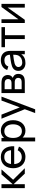

<svg xmlns="http://www.w3.org/2000/svg" viewBox="1861 -2479 868 4630"><g transform="rotate(-90 2295.0 -164.0)"><path d="M72.9 0H167.7V-270.8L422.9 0H553.1L275 -281.2L524 -562.5H403.1L167.7 -291.7V-562.5H74Z M653.1 -255.2H1083.3C1091.7 -445.8 1003.1 -578.1 824 -578.1C656.2 -578.1 553.1 -457.3 553.1 -278.1C553.1 -107.3 657.3 15.6 828.1 15.6C936.5 15.6 1031.2 -40.6 1075 -140.6L985.4 -171.9C954.2 -106.3 896.9 -72.9 824 -72.9C718.8 -72.9 660.4 -142.7 653.1 -255.2ZM824 -494.8C929.2 -495.8 977.1 -434.4 987.5 -332.3H655.2C667.7 -430.2 720.8 -495.8 824 -494.8Z M1459.4 -578.1C1383.3 -578.1 1324 -549 1283.3 -500V-562.5H1200V250H1293.8V-52.1C1334.4 -9.4 1389.6 15.6 1459.4 15.6C1616.7 15.6 1711.5 -113.5 1711.5 -282.3C1711.5 -451 1615.6 -578.1 1459.4 -578.1ZM1447.9 -69.8C1334.4 -69.8 1283.3 -158.3 1283.3 -282.3C1283.3 -406.3 1335.4 -493.8 1444.8 -493.8C1559.4 -493.8 1612.5 -401 1612.5 -282.3C1612.5 -162.5 1558.3 -69.8 1447.9 -69.8Z M2185.4 -562.5 2020.8 -120.8 1845.8 -562.5H1747.9L1976 -1V0L1883.3 250H1974L2280.2 -562.5Z M2365.6 -562.5V0H2632.3C2663.5 0 2696.9 -2.1 2725 -9.4C2790.6 -28.1 2828.1 -79.2 2828.1 -160.4C2828.1 -213.5 2803.1 -254.2 2764.6 -275C2753.1 -282.3 2739.6 -287.5 2728.1 -289.6C2739.6 -293.8 2753.1 -302.1 2763.5 -313.5C2787.5 -337.5 2801 -366.7 2801 -411.5C2801 -482.3 2756.2 -537.5 2696.9 -552.1C2667.7 -559.4 2636.5 -562.5 2605.2 -562.5ZM2459.4 -486.5H2591.7C2612.5 -486.5 2635.4 -484.4 2655.2 -478.1C2688.5 -467.7 2704.2 -436.5 2704.2 -403.1C2704.2 -369.8 2689.6 -339.6 2658.3 -328.1C2641.7 -321.9 2617.7 -319.8 2599 -319.8H2459.4ZM2459.4 -242.7H2618.8C2635.4 -242.7 2651 -242.7 2665.6 -238.5C2705.2 -231.3 2732.3 -202.1 2732.3 -160.4C2732.3 -125 2716.7 -92.7 2681.2 -83.3C2664.6 -78.1 2641.7 -76 2627.1 -76H2459.4Z M3383.3 0V-343.8C3383.3 -378.1 3380.2 -408.3 3371.9 -436.5C3344.8 -528.1 3270.8 -578.1 3160.4 -578.1C3037.5 -578.1 2952.1 -517.7 2921.9 -424L3008.3 -396.9C3030.2 -464.6 3085.4 -491.7 3156.2 -491.7C3236.5 -491.7 3287.5 -447.9 3290.6 -359.4C3191.7 -345.8 3100 -336.5 3022.9 -311.5C2942.7 -286.5 2901 -232.3 2901 -156.2C2901 -52.1 2977.1 15.6 3086.5 15.6C3184.4 15.6 3253.1 -15.6 3301 -85.4V0ZM3268.8 -151C3238.5 -94.8 3177.1 -61.5 3103.1 -61.5C3035.4 -61.5 2993.8 -100 2993.8 -155.2C2993.8 -203.1 3030.2 -231.3 3084.4 -246.9C3144.8 -263.5 3203.1 -268.8 3290.6 -280.2C3290.6 -246.9 3289.6 -189.6 3268.8 -151Z M3956.2 -562.5H3471.9V-478.1H3667.7V0H3760.4V-478.1H3956.2Z M4516.7 -562.5H4440.6L4144.8 -154.2V-562.5H4055.2V0H4132.3L4427.1 -414.6V0H4516.7Z"/></g></svg>

Font: Manrope3 Medium
Style: Regular
Weight: 500
Width: 4
Designer: Mikhail Sharanda
Foundry: Mikhail Sharanda
Version: Version 3.000;PS 003.000;hotconv 1.0.88;makeotf.lib2.5.64775